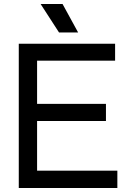

<svg xmlns="http://www.w3.org/2000/svg" viewBox="-20 -933 661 953"><path d="M73.2 0V-715.8H551.3V-631.8H164.1V-417.5H505.9V-332.5H164.1V-85.9H562.5V0ZM367.7 -772H272.9L181.6 -913.1H290.5Z"/></svg>

Font: Arian AMU
Style: Regular
Weight: 400
Designer: Ruben Hakobyan (Tarumian)
Foundry: Ruben Hakobyan (Tarumian)
Version: Version 4.003